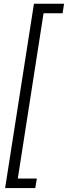

<svg xmlns="http://www.w3.org/2000/svg" viewBox="-20 -832 355 1005"><path d="M307.6 -762.7H208L73.2 102.5H172.9L164.6 152.3H6.8L157.7 -812.5H315.4Z"/></svg>

Font: RobotoInd Light
Style: Italic
Weight: 300
Italic angle: -12°
Designer: Google
Version: Version 2.001151; 2014